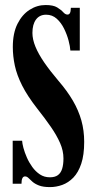

<svg xmlns="http://www.w3.org/2000/svg" viewBox="-20 -731 382 764"><path d="M179 13.5Q151.5 13.5 135 7Q118.5 0.5 109 -8Q99.5 -16.5 93.2 -22.8Q87 -29 79.5 -29Q65.5 -29 65.5 0H30.5V-171H68Q68.5 -160.5 73.2 -142.5Q78 -124.5 86.8 -104.5Q95.5 -84.5 108.5 -66.5Q121.5 -48.5 138.8 -37Q156 -25.5 178.5 -25.5Q198.5 -25.5 210.2 -34Q222 -42.5 227.2 -59.2Q232.5 -76 232.5 -100.5Q232.5 -131 219.2 -161.5Q206 -192 182.5 -226Q159 -260 128.5 -298.5Q89 -349 68 -390.8Q47 -432.5 39 -470Q31 -507.5 31 -544Q31 -599 49.5 -636Q68 -673 97.8 -692Q127.5 -711 161.5 -711Q192 -711 207.5 -701.5Q223 -692 231.5 -682.5Q240 -673 248.5 -673Q255 -673 258.2 -678.8Q261.5 -684.5 262 -700H297.5V-530H260Q259 -546 252.8 -569.8Q246.5 -593.5 235 -617Q223.5 -640.5 205.8 -656.5Q188 -672.5 163.5 -672.5Q137.5 -672.5 123.2 -653.2Q109 -634 109 -600Q109 -574.5 121 -545.2Q133 -516 156.2 -482.2Q179.5 -448.5 213 -409Q247.5 -369 270 -330.5Q292.5 -292 303.8 -251.8Q315 -211.5 315 -166.5Q315 -114 303.2 -79.2Q291.5 -44.5 271.8 -24.2Q252 -4 227.8 4.8Q203.5 13.5 179 13.5Z"/></svg>

Font: Imbue Thin 10pt
Style: Bold
Weight: 700
Version: Version 1.102